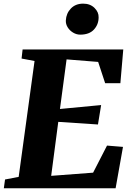

<svg xmlns="http://www.w3.org/2000/svg" viewBox="-32 -1008 709 1028"><path d="M-11.5 0 -5 -47 68 -61 153 -681.5 83.5 -694.5 89 -743H628L612.5 -562.5H531L493.5 -676.5L324.5 -690L289 -424.5L509.5 -445.5L492.5 -341.5L280 -355.5L242 -66.5L466.5 -83.5L541 -228.5L626.5 -221.5L587 0ZM397.5 -822.5Q377.5 -822.5 359.2 -833.5Q341 -844.5 330.2 -862Q319.5 -879.5 320.5 -898.5Q322.5 -936.5 347.5 -962.5Q372.5 -988.5 413.5 -988.5Q450.5 -988.5 473.8 -965.8Q497 -943 496 -915Q496 -877 471 -849.8Q446 -822.5 397.5 -822.5Z"/></svg>

Font: Merriweather 36pt Black
Style: Italic
Weight: 900
Italic angle: -7.8°
Version: Version 2.101